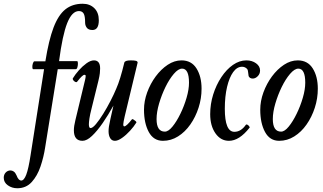

<svg xmlns="http://www.w3.org/2000/svg" viewBox="-161 -738 1724 1024"><path d="M-69 266Q-97 266 -119 250.5Q-141 235 -141 210Q-141 193 -130.5 182Q-120 171 -105 171Q-96 171 -87.5 177Q-79 183 -73 197Q-67 213 -60.5 219Q-54 225 -48 225Q-33 225 -21 193.5Q-9 162 2 90L74 -369H16Q12 -369 11.5 -379.5Q11 -390 14.5 -400.5Q18 -411 23 -411H81Q99 -524 124.5 -591Q150 -658 187.5 -688Q225 -718 280 -718Q318 -718 342 -694.5Q366 -671 366 -630Q366 -578 332 -578Q311 -578 302 -590Q293 -602 293 -617Q293 -653 285 -666Q277 -679 260 -679Q223 -679 197.5 -615Q172 -551 154 -412H250Q254 -412 254.5 -401.5Q255 -391 252 -380Q249 -369 243 -369H147L80 47Q72 100 55 150Q38 200 8 233Q-22 266 -69 266Z M279 13Q233 13 233 -43Q233 -65 241 -97L293 -313Q296 -327 296 -333Q296 -339 289 -339Q279 -339 251 -303Q248 -298 241 -301Q234 -304 229.5 -310.5Q225 -317 228 -321Q240 -341 259.5 -363Q279 -385 300.5 -400.5Q322 -416 340 -416Q373 -416 373 -373Q373 -362 371.5 -347.5Q370 -333 364 -308L327 -158Q319 -127 316 -106.5Q313 -86 313 -75Q313 -55 322 -55Q333 -55 351 -76.5Q369 -98 389.5 -131Q410 -164 428.5 -200Q447 -236 459 -265Q480 -312 502 -404Q505 -416 536 -416Q556 -416 564.5 -413.5Q573 -411 573 -404L504 -117Q497 -87 496.5 -75.5Q496 -64 502 -64Q513 -64 543 -102Q545 -104 551 -100.5Q557 -97 562.5 -92Q568 -87 566 -84Q553 -63 532.5 -40.5Q512 -18 490 -2.5Q468 13 452 13Q435 13 426.5 -1.5Q418 -16 418 -38Q418 -50 420 -63.5Q422 -77 428 -104L444 -175Q416 -124 386.5 -81.5Q357 -39 329.5 -13Q302 13 279 13Z M708 13Q658 13 632.5 -34Q607 -81 607 -153Q607 -199 624 -245.5Q641 -292 669.5 -330.5Q698 -369 733.5 -392.5Q769 -416 807 -416Q860 -416 887 -373Q914 -330 914 -265Q914 -213 898 -163.5Q882 -114 854 -74Q826 -34 788.5 -10.5Q751 13 708 13ZM718 -36Q737 -36 759 -63Q781 -90 801 -131Q821 -172 834 -216.5Q847 -261 847 -297Q847 -372 810 -372Q790 -372 766 -344Q742 -316 721.5 -274Q701 -232 687.5 -186Q674 -140 674 -103Q674 -36 718 -36Z M1060 13Q1016 13 988 -27Q960 -67 960 -129Q960 -183 976 -234Q992 -285 1019.5 -326.5Q1047 -368 1081.5 -392Q1116 -416 1153 -416Q1183 -416 1204.5 -400.5Q1226 -385 1226 -362Q1226 -344 1213.5 -331.5Q1201 -319 1187 -319Q1171 -319 1165 -332Q1163 -344 1162 -354.5Q1161 -365 1158 -369Q1147 -382 1130 -382Q1103 -382 1082.5 -353.5Q1062 -325 1050 -274.5Q1038 -224 1038 -158Q1038 -35 1089 -35Q1124 -35 1150 -72Q1153 -76 1158.5 -73Q1164 -70 1168 -64.5Q1172 -59 1170 -57Q1115 13 1060 13Z M1328 13Q1278 13 1252.5 -34Q1227 -81 1227 -153Q1227 -199 1244 -245.5Q1261 -292 1289.5 -330.5Q1318 -369 1353.5 -392.5Q1389 -416 1427 -416Q1480 -416 1507 -373Q1534 -330 1534 -265Q1534 -213 1518 -163.5Q1502 -114 1474 -74Q1446 -34 1408.5 -10.5Q1371 13 1328 13ZM1338 -36Q1357 -36 1379 -63Q1401 -90 1421 -131Q1441 -172 1454 -216.5Q1467 -261 1467 -297Q1467 -372 1430 -372Q1410 -372 1386 -344Q1362 -316 1341.5 -274Q1321 -232 1307.5 -186Q1294 -140 1294 -103Q1294 -36 1338 -36Z"/></svg>

Font: Junicode Two Beta Condensed Medium
Style: Italic
Weight: 500
Width: 3
Italic angle: -9°
Version: Version 1.053; ttfautohint (v1.8.4)